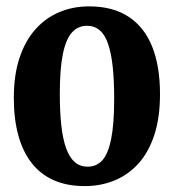

<svg xmlns="http://www.w3.org/2000/svg" viewBox="-20 -588 560 618"><path d="M24.5 -273Q24.5 -347 43 -402.2Q61.5 -457.5 94.5 -494.2Q127.5 -531 171.5 -549.2Q215.5 -567.5 266.5 -567.5Q343 -567.5 393.8 -534.2Q444.5 -501 469.8 -438Q495 -375 495 -285Q495 -209.5 476.8 -153.8Q458.5 -98 425.5 -61.5Q392.5 -25 348.2 -7Q304 11 253 11Q195.5 11 152.8 -8Q110 -27 81.5 -63.8Q53 -100.5 38.8 -153Q24.5 -205.5 24.5 -273ZM262 -51.5Q291 -51.5 309.8 -72.5Q328.5 -93.5 338 -141.8Q347.5 -190 347.5 -271Q347.5 -329.5 342.8 -373.2Q338 -417 328 -446.5Q318 -476 301 -490.5Q284 -505 260 -505Q231.5 -505 212 -484Q192.5 -463 182.5 -414.8Q172.5 -366.5 172.5 -285.5Q172.5 -227 177.5 -183Q182.5 -139 193.2 -109.8Q204 -80.5 221 -66Q238 -51.5 262 -51.5Z"/></svg>

Font: Merriweather 24pt SemiCondensed
Style: Bold
Weight: 700
Width: 4
Designer: Eben Sorkin
Foundry: Eben Sorkin
Version: Version 2.100